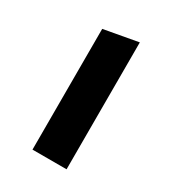

<svg xmlns="http://www.w3.org/2000/svg" viewBox="-117 -499 508 566"><g transform="rotate(30 137.0 -216.0)"><path d="M79 0V-411L195 -432V0Z"/></g></svg>

Font: Ysabeau
Style: Bold
Weight: 700
Designer: Christian Thalmann (Catharsis Fonts)
Version: Version 2.000;gftools[0.9.27.dev2+g8671c4b]